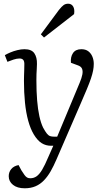

<svg xmlns="http://www.w3.org/2000/svg" viewBox="-20 -785 565 1034"><path d="M284 74Q269 109 253 137Q237 165 217 186Q197 207 171.5 218Q146 229 113 229Q73 229 50 210.5Q27 192 27 164Q27 142 40.5 125.5Q54 109 80 104L95 132Q105 148 112 157.5Q119 167 126 171Q133 175 143 175Q162 175 177 164.5Q192 154 207 129Q222 104 240 61L267 0H255Q227 0 204.5 -14Q182 -28 162 -61Q144 -91 132 -134.5Q120 -178 114.5 -232.5Q109 -287 109 -350Q109 -363 109.5 -378.5Q110 -394 110.5 -409Q111 -424 111 -435Q112 -454 105.5 -462Q99 -470 85 -470Q71 -470 52.5 -464Q34 -458 20 -452L6 -488Q18 -495 35.5 -502.5Q53 -510 73.5 -515Q94 -520 112 -520Q150 -520 165 -498Q180 -476 179 -440Q179 -428 178 -414.5Q177 -401 176.5 -386Q176 -371 176 -354Q176 -292 180 -244Q184 -196 192 -159.5Q200 -123 212 -98Q224 -76 232.5 -65.5Q241 -55 250 -52Q259 -49 271 -49H288L409 -339Q420 -365 423.5 -384Q427 -403 421.5 -415.5Q416 -428 397 -434L362 -447Q359 -478 373 -499Q387 -520 418 -520Q441 -520 455.5 -509Q470 -498 477.5 -480Q485 -462 485 -441Q485 -424 481.5 -405.5Q478 -387 470 -363Q462 -339 448 -305.5Q434 -272 414 -226ZM297 -731Q312 -750 322.5 -757.5Q333 -765 347 -765Q365 -765 374 -750Q383 -735 379 -709L217 -583L200 -600Z"/></svg>

Font: Literata 24pt Light
Style: Italic
Weight: 300
Italic angle: -2°
Designer: Latin by Veronika Burian and Jose Scaglione. Greek by Irene Vlachou. Cyrillic by Vera Evstafieva
Foundry: TypeTogether
Version: Version 3.103;gftools[0.9.29]